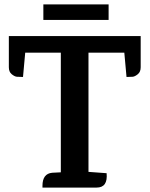

<svg xmlns="http://www.w3.org/2000/svg" viewBox="-20 -848 676 868"><path d="M20 -685H616V-544Q616 -523 603 -512.5Q590 -502 580 -501Q570 -500 552 -500L542 -610H380V-71L462 -65Q468 0 417 0H172Q172 0 172 -8Q172 -63 216 -67L255 -69V-610H94L84 -500Q66 -500 56 -501Q46 -502 33 -512.5Q20 -523 20 -544ZM471 -828V-758H176V-828Z"/></svg>

Font: Karma
Style: Bold
Weight: 700
Designer: Joana Correia
Foundry: Indian Type Foundry
Version: Version 1.202;PS 1.0;hotconv 1.0.78;makeotf.lib2.5.61930; tt